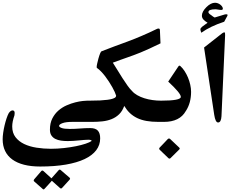

<svg xmlns="http://www.w3.org/2000/svg" viewBox="-29 -973 1760 1422"><path d="M487.3 343.8Q490.2 347.7 490.2 349.6Q490.2 352.5 487.3 356.9L430.2 419.4Q426.8 422.9 422.9 422.9Q419.4 422.9 415.5 419.9L355 365.7Q341.3 380.9 328.4 395.3Q315.4 409.7 301.3 424.8Q297.9 429.7 293.5 429.7Q290 429.7 287.1 426.3L224.6 371.1Q220.7 368.7 220.7 363.8Q220.7 359.9 224.6 354.5L276.4 294.4Q280.3 290 284.7 290Q288.1 290 293 293.9L352.1 347.7Q365.2 332.5 378.4 317.9Q391.6 303.2 404.8 288.1Q408.2 283.2 413.6 283.2Q417.5 283.2 421.4 287.1ZM650.9 -70.3H506.3Q459.5 -70.3 434.1 -61Q408.7 -51.8 408.7 -40.5Q408.7 -32.2 427.5 -25.1Q446.3 -18.1 487.3 -18.1Q523.9 -18.1 563.2 -21.2Q602.5 -24.4 639.2 -24.4Q678.2 -24.4 695.6 -5.6Q712.9 13.2 712.9 51.8Q712.9 101.1 683.6 139.6Q654.3 178.2 597.7 205.1Q541 231.9 458.3 246.1Q375.5 260.3 268.6 260.3Q201.2 260.3 149.4 247.1Q97.7 233.9 62.3 208.3Q26.9 182.6 8.8 145Q-9.3 107.4 -9.3 58.6Q-9.3 37.1 -5.4 10Q-1.5 -17.1 4.9 -44.2Q11.2 -71.3 19.3 -95.5Q27.3 -119.6 36.1 -135.7Q50.3 -155.3 64 -155.3Q79.1 -155.3 79.6 -136.7Q79.6 -130.9 78.1 -119.1Q61.5 -71.8 61.5 -36.1Q61.5 11.2 85.9 43Q110.4 74.7 150.4 93.8Q190.4 112.8 242.2 120.8Q293.9 128.9 348.1 128.9Q397 128.9 444.8 123.5Q492.7 118.2 533.4 109.9Q574.2 101.6 605 91.3Q635.7 81.1 649.9 70.8Q648.9 62 624.5 62Q610.4 62 592.5 63.5Q574.7 64.9 554.9 66.9Q535.2 68.8 514.2 70.3Q493.2 71.8 472.7 71.8Q446.3 71.8 422.6 68.4Q398.9 64.9 380.6 55.7Q362.3 46.4 351.6 30Q340.8 13.7 340.8 -12.2Q340.8 -61 358.6 -95.9Q376.5 -130.9 404.3 -154.8Q432.1 -178.7 465.3 -193.1Q498.5 -207.5 529.3 -215.1Q560.1 -222.7 584 -225.1Q607.9 -227.5 617.2 -227.5H650.9Z M1159.7 -651.9Q1112.8 -628.9 1076.9 -612.5Q1041 -596.2 1012 -584.2Q982.9 -572.3 958.5 -563.5Q934.1 -554.7 910.6 -546.4Q887.2 -538.1 862.3 -529.3Q837.4 -520.5 806.6 -508.8Q821.8 -485.4 840.6 -454.6Q859.4 -423.8 878.4 -393.8Q897.5 -363.8 915.8 -338.4Q934.1 -313 948.2 -299.8Q963.4 -281.7 987.3 -268.1Q1011.2 -254.4 1040 -245.4Q1068.8 -236.3 1100.3 -231.9Q1131.8 -227.5 1162.6 -227.5H1176.8V-70.3H1143.6Q1095.2 -70.3 1056.4 -77.1Q1017.6 -84 987.1 -98.6Q956.5 -113.3 933.1 -135.5Q909.7 -157.7 891.1 -188.5Q877.4 -149.9 853 -126.5Q828.6 -103 797.1 -90.6Q765.6 -78.1 729.2 -74.2Q692.9 -70.3 655.3 -70.3H622.6V-227.5H636.7Q681.6 -227.5 713.6 -229.2Q745.6 -231 767.1 -233.9Q788.6 -236.8 801.3 -240.7Q814 -244.6 820.6 -248.5Q827.1 -252.4 829.1 -256.6Q831.1 -260.7 831.1 -264.6Q828.1 -275.4 820.8 -291.7Q813.5 -308.1 802.5 -327.6Q791.5 -347.2 778.1 -367.9Q764.6 -388.7 749.8 -408.2Q734.9 -427.7 719.2 -443.8Q703.6 -460 688.5 -470.2Q687 -473.6 687 -474.6Q687 -475.6 687 -476.6Q687 -484.9 690.4 -500.7Q693.8 -516.6 699.7 -538.6Q706.5 -563 712.4 -576.9Q718.3 -590.8 722.2 -592.8Q770.5 -612.3 817.4 -629.2Q864.3 -646 913.8 -664.6Q963.4 -683.1 1017.8 -706.1Q1072.3 -729 1136.2 -760.3Q1138.7 -760.3 1141.1 -761Q1143.6 -761.7 1146 -761.7Q1154.8 -761.7 1155.3 -749Z M1386.2 -293Q1386.2 -252.4 1376.7 -216.8Q1367.2 -181.2 1347.2 -150.4V-150.9Q1324.7 -110.4 1283.9 -90.3Q1243.2 -70.3 1186 -70.3H1148.9V-227.5H1165.5Q1236.3 -227.5 1273.2 -234.4Q1310.1 -241.2 1310.1 -255.4Q1310.1 -269.5 1286.6 -297.6Q1263.2 -325.7 1216.8 -368.7L1292 -481Q1293.9 -483.4 1295.7 -485.1Q1297.4 -486.8 1299.8 -486.8Q1303.7 -486.8 1306.6 -483.9Q1323.2 -469.2 1337.9 -446.8Q1352.5 -424.3 1363.3 -398.7Q1374 -373 1380.1 -345.5Q1386.2 -317.9 1386.2 -293ZM1297.9 119.6Q1302.2 123.5 1302.2 127Q1302.2 130.9 1297.4 135.3L1233.4 198.7Q1230 201.7 1225.6 201.7Q1222.7 201.7 1218.8 198.7Q1204.1 184.6 1186.5 167.7Q1168.9 150.9 1153.8 136.2Q1149.9 132.3 1149.9 127.9Q1149.9 123 1154.8 118.7Q1169.4 103.5 1184.6 87.6Q1199.7 71.8 1213.9 56.6Q1218.8 52.7 1222.7 52.7Q1226.6 52.7 1231.4 56.6Z M1631.3 -812Q1528.3 -778.3 1461.9 -730.5Q1455.1 -747.1 1455.1 -755.4Q1455.1 -764.6 1468.5 -775.4Q1481.9 -786.1 1508.3 -804.7Q1486.3 -817.4 1476.3 -829.8Q1466.3 -842.3 1466.3 -856.4Q1466.3 -886.7 1499.5 -919.9Q1516.6 -937 1532.5 -944.8Q1548.3 -952.6 1563.5 -952.6Q1573.7 -952.6 1583.7 -949Q1593.8 -945.3 1601.8 -939.2Q1609.9 -933.1 1615.5 -925.3Q1621.1 -917.5 1621.6 -908.7Q1621.6 -899.4 1608.9 -899.4Q1605.5 -899.4 1599.4 -900.1Q1593.3 -900.9 1586.7 -901.9Q1580.1 -902.8 1574.5 -903.6Q1568.8 -904.3 1566.4 -904.3Q1514.6 -904.3 1514.6 -882.8Q1514.6 -873.5 1535.2 -860.8Q1542.5 -854.5 1549.1 -850.1Q1555.7 -845.7 1561 -843.3L1565.4 -844.7Q1582.5 -850.1 1600.3 -855.2Q1618.2 -860.4 1636.7 -866.2Q1639.2 -866.7 1641.8 -866.9Q1644.5 -867.2 1647.5 -867.2Q1656.2 -867.2 1656.2 -862.3Q1656.2 -856 1652.8 -851.1V-851.6ZM1611.3 -111.8Q1609.9 -89.8 1603.8 -77.9Q1597.7 -65.9 1585.9 -65.9Q1566.4 -65.9 1557.6 -122.6L1482.4 -621.1L1616.7 -726.6Q1626 -733.4 1632.8 -733.4Q1636.7 -733.4 1637.5 -727.8Q1638.2 -722.2 1638.2 -710.9Z"/></svg>

Font: XB Zar
Style: Bold
Weight: 700
Designer: Behnam
Foundry: Irmug
Version: Version 8.005 2009